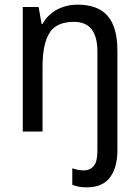

<svg xmlns="http://www.w3.org/2000/svg" viewBox="-20 -566 599 826"><path d="M353 240Q333 240 318 237Q303 234 291 229V158Q303 162 315 164.5Q327 167 342 167Q367 167 383 148.5Q399 130 399 83V-345Q399 -472 298 -472Q223 -472 193 -424.5Q163 -377 163 -279V0H78V-536H146L159 -463H163Q186 -504 226 -525Q266 -546 313 -546Q402 -546 443.5 -497Q485 -448 485 -350V81Q485 155 453 197.5Q421 240 353 240Z"/></svg>

Font: Noto Sans Kannada SemiCondensed
Style: Regular
Weight: 400
Width: 4
Designer: Jelle Bosma - Monotype Design Team
Foundry: Monotype Imaging Inc.
Version: Version 2.005; ttfautohint (v1.8.4.7-5d5b)